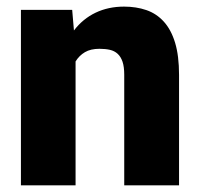

<svg xmlns="http://www.w3.org/2000/svg" viewBox="-20 -558 604 578"><path d="M197.3 -528.3 202.6 -466.3Q229.5 -501.5 267.8 -519.8Q306.2 -538.1 353.5 -538.1Q390.1 -538.1 420.7 -527.6Q451.2 -517.1 473.1 -492.9Q495.1 -468.8 507.1 -429.4Q519 -390.1 519 -332.5V0H354V-333Q354 -356.9 348.9 -372.1Q343.8 -387.2 334.2 -396Q324.7 -404.8 310.8 -408Q296.9 -411.1 279.3 -411.1Q252.9 -411.1 235.6 -400.9Q218.3 -390.6 207.5 -373V0H43V-528.3Z"/></svg>

Font: RobotoDraft
Style: Black
Weight: 900
Designer: Google
Version: Version 2.000980w3; 2014; ttfautohint (v1.1) -l 5 -r 24 -G 4